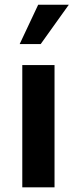

<svg xmlns="http://www.w3.org/2000/svg" viewBox="-20 -800 328 820"><path d="M64 -611.8 143.1 -779.8H273.9L153.8 -611.8ZM75.2 0V-522H212.9V0Z"/></svg>

Font: Standard
Style: Bold
Weight: 400
Designer: Bryce Wilner
Version: Version 2.000;PS 2.0;hotconv 16.6.51;makeotf.lib2.5.65220 DE